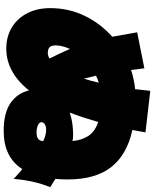

<svg xmlns="http://www.w3.org/2000/svg" viewBox="83 -918 834 1040"><g transform="rotate(90 500.0 -398.0)"><path d="M949 -55Q921 -81 896 -102Q832 -1 689 -1Q591 -1 537.5 -38.5Q484 -76 470 -138Q371 -15 243 -15Q180 -15 130.5 -44Q81 -73 52.5 -127Q24 -181 24 -253Q24 -353 65.5 -439Q107 -525 179 -589Q176 -604 162 -685Q159 -698 155 -724L350 -763L359 -691Q407 -707 463 -713L472 -795L697 -769Q688 -717 684 -698Q818 -669 885 -583.5Q952 -498 952 -347Q952 -313 949 -281Q979 -263 994 -253Q958 -166 949 -55ZM390 -501Q393 -487 406 -436Q416 -465 428 -516Q407 -510 390 -501ZM590 -359Q643 -377 710 -377Q726 -377 744 -374Q739 -425 716 -460Q693 -495 641 -513Q617 -430 590 -359ZM268 -240Q282 -240 297 -249Q275 -292 245 -360Q226 -316 226 -284Q226 -259 236 -249.5Q246 -240 268 -240ZM745 -215Q710 -231 684 -231Q665 -231 653.5 -224Q642 -217 642 -205Q642 -194 658.5 -186.5Q675 -179 697 -179Q722 -179 732.5 -188Q743 -197 745 -215Z"/></g></svg>

Font: Dela Gothic One
Style: Regular
Weight: 400
Designer: aratakana
Foundry: aratakana
Version: Version 1.004